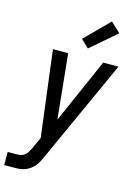

<svg xmlns="http://www.w3.org/2000/svg" viewBox="-164 -843 807 1133"><g transform="rotate(15 239.5 -276.5)"><path d="M-21 215V135H34Q47 135 60 132Q73 129 84.5 119.5Q96 110 102 98Q108 86 115 73L146 5L124 -169L80 -520H173L213 -125L387 -520H480L196 106Q189 122 180.5 138Q172 154 160.5 167.5Q149 181 133.5 191.5Q118 202 101 207.5Q84 213 67.5 214Q51 215 34 215ZM278 -577 230 -623 374 -768 434 -712Z"/></g></svg>

Font: Iosevka SS18 Medium
Style: Italic
Weight: 500
Italic angle: -9°
Monospace: yes
Designer: Belleve Invis
Foundry: Belleve Invis
Version: Version 25.1.1; ttfautohint (v1.8.4)